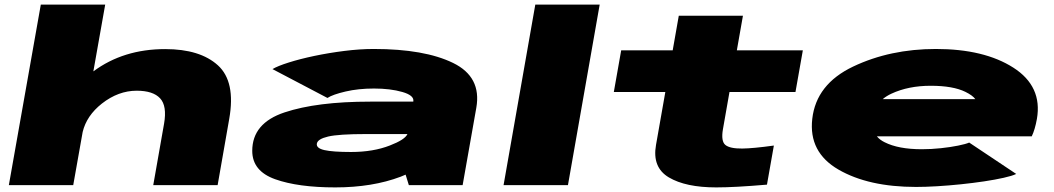

<svg xmlns="http://www.w3.org/2000/svg" viewBox="-20 -805 4582 835"><path d="M18.5 0 157.5 -785H437.5L386 -494.5Q516.5 -591.5 698.5 -591.5Q850 -591.5 927.8 -520.8Q1005.5 -450 977 -288.5L926.5 0H646.5L693.5 -267Q707 -344.5 676.2 -377.5Q645.5 -410.5 574.5 -410.5Q494.5 -410.5 423 -354.5Q356.5 -302 339.5 -231L298.5 0Z M1758 0 1744 -45.5Q1733.5 -41 1722.5 -36.5Q1599.5 10 1438 10Q1276.5 10 1176.8 -25.5Q1077 -61 1077 -149Q1077 -269.5 1217.5 -316.2Q1358 -363 1589.5 -363H1777.5V-364Q1782 -390 1729.8 -405Q1677.5 -420 1606.5 -420Q1538.5 -420 1482.8 -407Q1427 -394 1404 -379L1165 -504.5Q1187.5 -518 1235.8 -533.2Q1284 -548.5 1347 -561.8Q1410 -575 1477.5 -583.5Q1545 -592 1605.5 -592Q1826 -592 1950.5 -531.2Q2075 -470.5 2051.5 -336.5L1992 0ZM1752 -222H1572.5Q1452.5 -222 1407 -211.2Q1361.5 -200.5 1358 -180.5Q1354.5 -160.5 1391 -152.2Q1427.5 -144 1506.5 -144Q1603.5 -144 1676 -172.5Q1741 -197.5 1752 -222Z M2170 0 2308 -785H2588L2450 0Z M3095 10Q2962 10 2888.8 -33.5Q2815.5 -77 2833 -175L2873.5 -405H2649.5L2681.5 -586H2905.5L2932 -736.5H3211L3184.5 -586H3471.5L3439.5 -405H3152.5L3124 -243Q3115 -190.5 3134.8 -174.5Q3154.5 -158.5 3208 -159Q3255 -159.5 3345.5 -172L3315.5 -2Q3175 10 3095 10Z M3964 8Q3757 8 3626.5 -67.5Q3496 -143 3512.5 -288Q3529.5 -439 3690.2 -515.5Q3851 -592 4050 -592Q4260 -592 4387 -510.8Q4514 -429.5 4489.5 -288Q4481 -241 4467 -212H3793.5Q3806.5 -196.5 3827 -186.5Q3887 -156 3989 -156Q4030 -156 4072 -160.5Q4114 -165 4147.2 -171.8Q4180.5 -178.5 4195 -185L4399.5 -48.5Q4382 -40 4345 -31.8Q4308 -23.5 4259.8 -16.2Q4211.5 -9 4158.5 -3.5Q4105.5 2 4055 5Q4004.5 8 3964 8ZM3819 -374H4221.5Q4210 -390 4178.5 -405.5Q4124.5 -432 4027.5 -432Q3930.5 -432 3856.5 -397.5Q3835 -387.5 3819 -374Z"/></svg>

Font: Anybody UltraExpanded Black
Style: Italic
Weight: 900
Width: 9
Italic angle: -10°
Designer: Tyler Finck
Foundry: Etcetera Type Company
Version: Version 1.010; ttfautohint (v1.8.3) -l 8 -r 50 -G 200 -x 14 